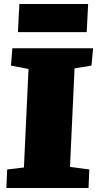

<svg xmlns="http://www.w3.org/2000/svg" viewBox="-20 -943 487 963"><path d="M123 -597 35 -614 42 -701H447L439 -614L354 -600L331 -106L428 -93L424 0H12L16 -93L100 -103ZM77 -923H422L415 -782H70Z"/></svg>

Font: Literata Black
Style: Italic
Weight: 900
Italic angle: -2°
Designer: Latin by Veronika Burian and Jose Scaglione. Greek by Irene Vlachou. Cyrillic by Vera Evstafieva
Foundry: TypeTogether
Version: Version 3.002